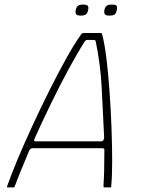

<svg xmlns="http://www.w3.org/2000/svg" viewBox="-20 -817 615 837"><path d="M14 0Q11 0 10.5 -1Q10 -2 11 -5Q28 -54 56.5 -122Q85 -190 120.5 -267Q156 -344 194 -420Q232 -496 268 -561Q304 -626 335 -669Q337 -671 339 -672Q341 -673 343 -673H417Q420 -673 422 -672.5Q424 -672 425 -668Q436 -628 444 -562Q452 -496 457.5 -418.5Q463 -341 466 -262.5Q469 -184 469 -117Q469 -50 465 -6Q465 -2 464.5 -1Q464 0 461 0H435Q433 0 432.5 -1Q432 -2 431 -5Q433 -34 434 -74Q435 -114 435 -162Q436 -167 433 -169Q430 -171 424 -171H121Q116 -170 113 -168Q110 -166 107 -160Q88 -114 71.5 -74Q55 -34 44 -4Q43 -2 42.5 -1Q42 0 39 0ZM135 -201H423Q426 -201 429.5 -204.5Q433 -208 434 -218Q429 -325 423.5 -431.5Q418 -538 397 -638Q395 -643 388 -643H362Q354 -643 350 -637Q319 -589 280.5 -518Q242 -447 203 -367Q164 -287 130 -211Q129 -209 129 -205Q129 -201 135 -201ZM364 -773Q362 -761 355.5 -755Q349 -749 332 -749Q316 -749 312 -755Q308 -761 310 -773Q313 -786 319.5 -791.5Q326 -797 342 -797Q359 -797 363 -791.5Q367 -786 364 -773ZM489 -773Q487 -761 481 -755Q475 -749 457 -749Q441 -749 437 -755Q433 -761 435 -773Q438 -786 444.5 -791.5Q451 -797 467 -797Q485 -797 488.5 -791.5Q492 -786 489 -773Z"/></svg>

Font: Glory Thin Thin
Style: Italic
Weight: 250
Italic angle: -12°
Version: Version 1.011